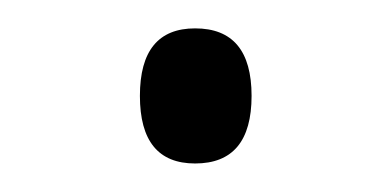

<svg xmlns="http://www.w3.org/2000/svg" viewBox="-20 -106 278 136"><path d="M79.1 -38.1Q79.1 -85.9 118.2 -85.9Q158.2 -85.9 158.2 -38.1Q158.2 9.8 118.2 9.8Q79.1 9.8 79.1 -38.1Z"/></svg>

Font: TypoPRO Open Sans
Style: Regular
Weight: 300
Foundry: Ascender Corporation
Version: Version 1.10